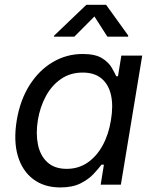

<svg xmlns="http://www.w3.org/2000/svg" viewBox="-20 -781 654 812"><path d="M234.9 11.7Q167 11.7 120.6 -23.2Q74.2 -58.1 55.4 -121.8Q36.6 -185.5 50.8 -272Q65.4 -358.9 105.5 -421.6Q145.5 -484.4 203.6 -518.6Q261.7 -552.7 329.6 -552.7Q382.3 -552.7 410.6 -535.4Q439 -518.1 451.9 -495.8Q464.8 -473.6 471.7 -458.5H479L493.2 -545.9H581.5L491.2 0H405.8L419.4 -84.5H409.2Q397 -68.4 376 -45.7Q355 -22.9 320.8 -5.6Q286.6 11.7 234.9 11.7ZM262.2 -66.9Q312 -66.9 350.3 -93.3Q388.7 -119.6 414.1 -166Q439.5 -212.4 449.2 -272.9Q459.5 -333.5 449.5 -378.7Q439.5 -423.8 409.4 -449Q379.4 -474.1 329.6 -474.1Q277.3 -474.1 238 -447Q198.7 -419.9 174.1 -374.5Q149.4 -329.1 140.1 -272.9Q130.9 -215.8 140.6 -168.9Q150.4 -122.1 180.7 -94.5Q210.9 -66.9 262.2 -66.9ZM294.4 -626H208L209 -630.4L345.2 -760.7H428.7L522.5 -630.4L521.5 -626H434.1L379.4 -711.4Z"/></svg>

Font: Inter Variable
Style: Italic
Weight: 400
Italic angle: -9.39999°
Designer: Rasmus Andersson
Foundry: rsms
Version: Version 4.001;git-9221beed3